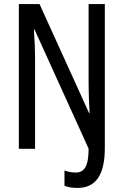

<svg xmlns="http://www.w3.org/2000/svg" viewBox="-20 -734 609 947"><path d="M362 193C453 193 497 128 497 -4V-714H417V-320C417 -281 419 -233 422 -177H419L175 -714H73V0H153V-445C153 -486 151 -535 147 -589H150L417 -1C417 84 397 117 354 117C333 117 314 113 298 107V182C317 190 338 193 362 193Z"/></svg>

Font: Noto Sans Devanagari ExtraCondensed
Style: Regular
Weight: 400
Width: 2
Designer: Jelle Bosma - Monotype Design Team
Foundry: Monotype Imaging Inc.
Version: Version 2.004